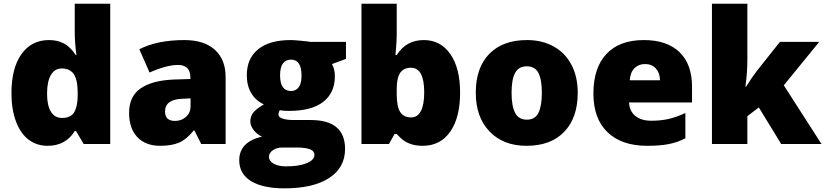

<svg xmlns="http://www.w3.org/2000/svg" viewBox="-20 -780 4470 1040"><path d="M237.8 9.8Q178.7 9.8 134.5 -23.9Q90.3 -57.6 66.2 -123Q42 -188.5 42 -275.9Q42 -410.6 96.2 -486.8Q150.4 -563 245.1 -563Q291.5 -563 326.4 -544.4Q361.3 -525.9 390.1 -481.9H394Q384.8 -546.9 384.8 -611.8V-759.8H577.1V0H433.1L392.1 -69.8H384.8Q335.4 9.8 237.8 9.8ZM315.9 -141.1Q361.8 -141.1 380.6 -169.9Q399.4 -198.7 400.9 -258.8V-273.9Q400.9 -347.2 379.9 -378.2Q358.9 -409.2 314 -409.2Q276.4 -409.2 255.6 -373.8Q234.9 -338.4 234.9 -272.9Q234.9 -208.5 255.9 -174.8Q276.9 -141.1 315.9 -141.1Z M1069.8 0 1033.2 -73.2H1029.3Q990.7 -25.4 950.7 -7.8Q910.6 9.8 847.2 9.8Q769 9.8 724.1 -37.1Q679.2 -84 679.2 -168.9Q679.2 -257.3 740.7 -300.5Q802.2 -343.8 918.9 -349.1L1011.2 -352.1V-359.9Q1011.2 -428.2 943.8 -428.2Q883.3 -428.2 790 -387.2L734.9 -513.2Q831.5 -563 979 -563Q1085.4 -563 1143.8 -510.3Q1202.1 -457.5 1202.1 -362.8V0ZM928.2 -125Q962.9 -125 987.5 -147Q1012.2 -168.9 1012.2 -204.1V-247.1L968.3 -245.1Q874 -241.7 874 -175.8Q874 -125 928.2 -125Z M1854 -553.2V-460.9L1778.3 -433.1Q1793.9 -404.8 1793.9 -367.2Q1793.9 -277.8 1731.2 -228.5Q1668.5 -179.2 1543.9 -179.2Q1513.2 -179.2 1495.1 -183.1Q1488.3 -170.4 1488.3 -159.2Q1488.3 -145 1511.2 -137.5Q1534.2 -129.9 1571.3 -129.9H1663.1Q1849.1 -129.9 1849.1 26.9Q1849.1 127.9 1762.9 184.1Q1676.8 240.2 1521 240.2Q1403.3 240.2 1339.6 200.9Q1275.9 161.6 1275.9 87.9Q1275.9 -11.2 1398.9 -40Q1373.5 -50.8 1354.7 -74.7Q1335.9 -98.6 1335.9 -122.1Q1335.9 -147.9 1350.1 -167.7Q1364.3 -187.5 1409.2 -214.8Q1366.2 -233.9 1341.6 -274.4Q1316.9 -314.9 1316.9 -373Q1316.9 -463.4 1378.4 -513.2Q1439.9 -563 1554.2 -563Q1569.3 -563 1606.4 -559.6Q1643.6 -556.2 1661.1 -553.2ZM1437 68.8Q1437 92.3 1462.4 106.7Q1487.8 121.1 1530.3 121.1Q1599.6 121.1 1641.4 103.8Q1683.1 86.4 1683.1 59.1Q1683.1 37.1 1657.7 28.1Q1632.3 19 1585 19H1510.3Q1479.5 19 1458.3 33.4Q1437 47.9 1437 68.8ZM1497.1 -372.1Q1497.1 -287.1 1556.2 -287.1Q1583.5 -287.1 1598.4 -308.1Q1613.3 -329.1 1613.3 -371.1Q1613.3 -457 1556.2 -457Q1497.1 -457 1497.1 -372.1Z M2275.9 -563Q2366.2 -563 2419.2 -487.3Q2472.2 -411.6 2472.2 -277.8Q2472.2 -143.1 2418.7 -66.7Q2365.2 9.8 2270 9.8Q2239.3 9.8 2215.3 3.2Q2191.4 -3.4 2172.6 -15.1Q2153.8 -26.9 2128.9 -54.2H2117.2L2086.9 0H1938V-759.8H2128.9V-587.9Q2128.9 -557.1 2122.1 -481.9H2128.9Q2156.7 -524.9 2193.1 -543.9Q2229.5 -563 2275.9 -563ZM2206.1 -413.1Q2166 -413.1 2147.5 -385.3Q2128.9 -357.4 2128.9 -297.9V-271Q2128.9 -203.1 2147.5 -173.6Q2166 -144 2208 -144Q2241.7 -144 2259.8 -178.5Q2277.8 -212.9 2277.8 -279.8Q2277.8 -413.1 2206.1 -413.1Z M3109.4 -277.8Q3109.4 -142.1 3036.4 -66.2Q2963.4 9.8 2832 9.8Q2706.1 9.8 2631.6 -67.9Q2557.1 -145.5 2557.1 -277.8Q2557.1 -413.1 2630.1 -488Q2703.1 -563 2835 -563Q2916.5 -563 2979 -528.3Q3041.5 -493.7 3075.4 -429Q3109.4 -364.3 3109.4 -277.8ZM2751 -277.8Q2751 -206.5 2770 -169.2Q2789.1 -131.8 2834 -131.8Q2878.4 -131.8 2896.7 -169.2Q2915 -206.5 2915 -277.8Q2915 -348.6 2896.5 -384.8Q2877.9 -420.9 2833 -420.9Q2789.1 -420.9 2770 -385Q2751 -349.1 2751 -277.8Z M3485.4 9.8Q3347.2 9.8 3270.8 -63.7Q3194.3 -137.2 3194.3 -272.9Q3194.3 -413.1 3265.1 -488Q3335.9 -563 3467.3 -563Q3592.3 -563 3660.4 -497.8Q3728.5 -432.6 3728.5 -310.1V-225.1H3387.2Q3389.2 -178.7 3421.1 -152.3Q3453.1 -126 3508.3 -126Q3558.6 -126 3600.8 -135.5Q3643.1 -145 3692.4 -168V-30.8Q3647.5 -7.8 3599.6 1Q3551.8 9.8 3485.4 9.8ZM3474.1 -433.1Q3440.4 -433.1 3417.7 -411.9Q3395 -390.6 3391.1 -345.2H3555.2Q3554.2 -385.3 3532.5 -409.2Q3510.7 -433.1 3474.1 -433.1Z M4021.5 -311Q4056.2 -366.2 4080.6 -397L4204.6 -553.2H4417.5L4225.6 -317.9L4429.7 0H4211.4L4090.3 -198.2L4028.3 -150.9V0H3836.4V-759.8H4028.3V-460.9Q4028.3 -384.3 4017.6 -311Z"/></svg>

Font: Sahel Black FD
Style: Black-FD
Weight: 900
Foundry: Saber Rastikerdar (saber.rastikerdar@gmail.com)
Version: Version 3.3.1